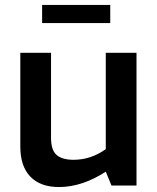

<svg xmlns="http://www.w3.org/2000/svg" viewBox="-20 -749 633 775"><path d="M62 -157V-536H186V-193Q186 -143 208.5 -123.5Q231 -104 277 -104Q347 -104 407 -147V-536H531V0H430L407 -56Q311 6 218 6Q143 6 102.5 -36Q62 -78 62 -157ZM150 -729H425V-656H150Z"/></svg>

Font: Exo SemiBold
Style: Regular
Weight: 600
Designer: Natanael Gama
Foundry: Natanael Gama
Version: Version 1.500